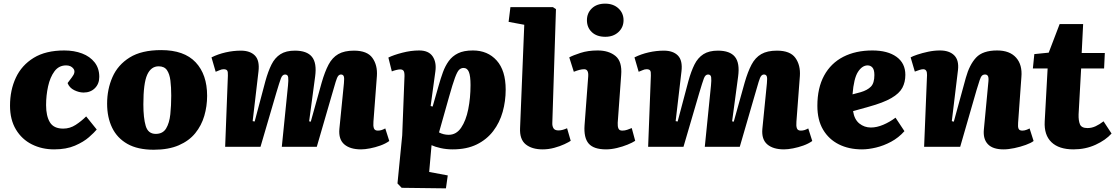

<svg xmlns="http://www.w3.org/2000/svg" viewBox="-20 -806 6122 1054"><path d="M333 -529Q387 -529 430.5 -512.5Q474 -496 499.5 -463.5Q525 -431 525 -384Q525 -346 501 -322Q477 -298 439 -298Q414 -298 387.5 -311Q361 -324 351 -350L375 -382Q397 -410 383.5 -428.5Q370 -447 343 -447Q303 -447 279 -414.5Q255 -382 244 -332Q233 -282 233 -229Q233 -169 254 -134.5Q275 -100 327 -100Q364 -100 395.5 -120.5Q427 -141 453 -167L511 -95Q498 -79 468.5 -53Q439 -27 391.5 -6.5Q344 14 277 14Q210 14 155 -13.5Q100 -41 67.5 -95Q35 -149 35 -226Q35 -311 67 -379.5Q99 -448 165 -488.5Q231 -529 333 -529Z M824 16Q736 16 679.5 -16Q623 -48 595.5 -105Q568 -162 568 -237Q568 -316 597.5 -383Q627 -450 692 -490.5Q757 -531 865 -531Q991 -531 1054 -464Q1117 -397 1117 -280Q1117 -223 1101.5 -170Q1086 -117 1052 -75Q1018 -33 961.5 -8.5Q905 16 824 16ZM835 -71Q874 -71 892 -101Q910 -131 915 -179Q920 -227 920 -281Q920 -327 915.5 -363.5Q911 -400 896.5 -421Q882 -442 851 -442Q809 -442 788 -395.5Q767 -349 767 -233Q767 -158 780 -114.5Q793 -71 835 -71Z M1561 -337Q1564 -366 1562 -381.5Q1560 -397 1545 -397Q1530 -397 1522 -375.5Q1514 -354 1497 -297L1410 0H1216L1231 -391Q1232 -412 1227 -419Q1222 -426 1207 -426Q1197 -426 1185 -420.5Q1173 -415 1164 -412L1141 -491Q1177 -509 1219 -518.5Q1261 -528 1302 -528Q1353 -528 1379.5 -501Q1406 -474 1399 -414L1367 -141L1378 -139L1437 -361Q1452 -415 1470.5 -452Q1489 -489 1519.5 -508.5Q1550 -528 1599 -528Q1665 -528 1692.5 -494Q1720 -460 1710 -386L1677 -140L1686 -138L1746 -353Q1763 -412 1783.5 -451Q1804 -490 1837 -509Q1870 -528 1923 -528Q1996 -528 2024.5 -488Q2053 -448 2049 -389L2030 -138Q2028 -115 2032.5 -102Q2037 -89 2054 -89Q2065 -89 2074.5 -92Q2084 -95 2095 -101L2117 -32Q2096 -17 2068 -7Q2040 3 2011.5 8.5Q1983 14 1962 14Q1902 14 1870 -13.5Q1838 -41 1843 -98L1868 -349Q1871 -378 1867 -387.5Q1863 -397 1852 -397Q1843 -397 1836.5 -389Q1830 -381 1822.5 -356Q1815 -331 1800 -279L1719 0H1527Z M2200 -375Q2202 -404 2197 -414.5Q2192 -425 2177 -425Q2168 -425 2154 -421.5Q2140 -418 2131 -414L2112 -490Q2140 -504 2188 -516.5Q2236 -529 2281 -529Q2333 -529 2355 -496.5Q2377 -464 2370 -414L2344 -224L2355 -221L2388 -336Q2399 -375 2411.5 -409.5Q2424 -444 2443.5 -471Q2463 -498 2494.5 -513.5Q2526 -529 2576 -529Q2657 -529 2706.5 -474Q2756 -419 2756 -314Q2756 -251 2739.5 -192Q2723 -133 2687.5 -86.5Q2652 -40 2597 -13Q2542 14 2465 14Q2430 14 2399 7Q2368 0 2349 -9L2336 138L2438 157L2428 228L2185 225L2162 201L2188 -63ZM2525 -433Q2511 -433 2500.5 -423Q2490 -413 2477.5 -379Q2465 -345 2445 -274L2390 -79Q2415 -66 2443 -66Q2485 -66 2511.5 -105Q2538 -144 2550.5 -206.5Q2563 -269 2563 -339Q2563 -389 2554 -411Q2545 -433 2525 -433Z M2858 -670 2772 -686 2782 -767H3015L3032 -756L3012 -132Q3011 -115 3018 -102.5Q3025 -90 3046 -90Q3058 -90 3070 -93.5Q3082 -97 3093 -102L3113 -33Q3103 -26 3078.5 -14.5Q3054 -3 3022.5 5.5Q2991 14 2959 14Q2900 14 2866 -13.5Q2832 -41 2835 -103Z M3202 -695Q3202 -734 3229 -760Q3256 -786 3302 -786Q3347 -786 3375 -760Q3403 -734 3403 -695Q3403 -656 3375 -630Q3347 -604 3303 -604Q3256 -604 3229 -629.5Q3202 -655 3202 -695ZM3209 -386Q3212 -426 3187 -426Q3175 -426 3161.5 -422.5Q3148 -419 3130 -412L3105 -491Q3125 -502 3166.5 -515.5Q3208 -529 3261 -529Q3322 -529 3359 -498.5Q3396 -468 3390 -394L3371 -132Q3370 -112 3375 -100.5Q3380 -89 3396 -89Q3410 -89 3423 -93.5Q3436 -98 3448 -103L3467 -33Q3452 -23 3425 -12Q3398 -1 3366.5 6.5Q3335 14 3307 14Q3239 14 3211.5 -18Q3184 -50 3189 -119Z M3883 -337Q3886 -366 3884 -381.5Q3882 -397 3867 -397Q3852 -397 3844 -375.5Q3836 -354 3819 -297L3732 0H3538L3553 -391Q3554 -412 3549 -419Q3544 -426 3529 -426Q3519 -426 3507 -420.5Q3495 -415 3486 -412L3463 -491Q3499 -509 3541 -518.5Q3583 -528 3624 -528Q3675 -528 3701.5 -501Q3728 -474 3721 -414L3689 -141L3700 -139L3759 -361Q3774 -415 3792.5 -452Q3811 -489 3841.5 -508.5Q3872 -528 3921 -528Q3987 -528 4014.5 -494Q4042 -460 4032 -386L3999 -140L4008 -138L4068 -353Q4085 -412 4105.5 -451Q4126 -490 4159 -509Q4192 -528 4245 -528Q4318 -528 4346.5 -488Q4375 -448 4371 -389L4352 -138Q4350 -115 4354.5 -102Q4359 -89 4376 -89Q4387 -89 4396.5 -92Q4406 -95 4417 -101L4439 -32Q4418 -17 4390 -7Q4362 3 4333.5 8.5Q4305 14 4284 14Q4224 14 4192 -13.5Q4160 -41 4165 -98L4190 -349Q4193 -378 4189 -387.5Q4185 -397 4174 -397Q4165 -397 4158.5 -389Q4152 -381 4144.5 -356Q4137 -331 4122 -279L4041 0H3849Z M4769 -529Q4853 -529 4901.5 -494Q4950 -459 4950 -395Q4950 -355 4933.5 -324Q4917 -293 4873 -267.5Q4829 -242 4749 -220L4663 -196Q4670 -150 4697.5 -128Q4725 -106 4761 -106Q4793 -106 4828.5 -121Q4864 -136 4896 -160L4945 -86Q4913 -50 4872 -28Q4831 -6 4789 4Q4747 14 4712 14Q4640 14 4585 -13.5Q4530 -41 4498.5 -94Q4467 -147 4467 -225Q4467 -323 4504 -391Q4541 -459 4609 -494Q4677 -529 4769 -529ZM4780 -394Q4780 -423 4769.5 -435Q4759 -447 4743 -447Q4713 -447 4690 -411.5Q4667 -376 4660 -288L4705 -300Q4742 -311 4761 -330.5Q4780 -350 4780 -394Z M5654 -32Q5640 -21 5611 -10.5Q5582 0 5549 7Q5516 14 5489 14Q5430 14 5403 -14.5Q5376 -43 5381 -95L5406 -359Q5408 -381 5403 -389Q5398 -397 5388 -397Q5377 -397 5370.5 -390.5Q5364 -384 5358 -366Q5352 -348 5341 -312L5251 0H5053L5069 -394Q5070 -426 5048 -426Q5040 -426 5029 -422.5Q5018 -419 5002 -413L4979 -491Q4989 -497 5015.5 -506Q5042 -515 5075 -522Q5108 -529 5140 -529Q5191 -529 5218 -502.5Q5245 -476 5239 -422L5205 -141L5216 -138L5282 -379Q5302 -451 5338.5 -490Q5375 -529 5454 -529Q5523 -529 5558 -489.5Q5593 -450 5587 -383L5569 -132Q5567 -110 5571.5 -99.5Q5576 -89 5592 -89Q5603 -89 5614 -93Q5625 -97 5632 -101Z M5658 -509 5737 -517 5797 -674H5926L5918 -515H6045L6041 -430H5915L5901 -178Q5900 -144 5908.5 -123.5Q5917 -103 5950 -103Q5973 -103 5994.5 -113Q6016 -123 6038 -140L6082 -73Q6050 -37 5994.5 -11.5Q5939 14 5873 14Q5793 14 5752 -25.5Q5711 -65 5715 -139L5731 -430H5650Z"/></svg>

Font: Literata 12pt ExtraBold
Style: Italic
Weight: 800
Italic angle: -2°
Designer: Latin by Veronika Burian and Jose Scaglione. Greek by Irene Vlachou. Cyrillic by Vera Evstafieva
Foundry: TypeTogether
Version: Version 3.002